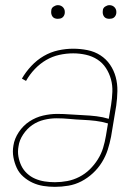

<svg xmlns="http://www.w3.org/2000/svg" viewBox="-20 -717 540 745"><path d="M193 8Q170 8 148 4.5Q126 1 106.5 -8Q87 -17 70.5 -31.5Q54 -46 45 -65.5Q36 -85 32 -107Q28 -129 32 -152Q36 -179 53 -204.5Q70 -230 94.5 -246Q119 -262 147 -268.5Q175 -275 202 -275Q227 -275 253 -273Q279 -271 304 -270Q329 -269 354 -266Q379 -263 402 -256L411 -310Q415 -335 416 -360.5Q417 -386 410.5 -409.5Q404 -433 391 -453Q378 -473 358 -486Q338 -499 313.5 -504.5Q289 -510 264 -510Q237 -510 210 -504Q183 -498 159 -484Q135 -470 115 -449Q95 -428 81 -403L65 -412Q80 -438 101.5 -461Q123 -484 149.5 -499.5Q176 -515 205.5 -521.5Q235 -528 264 -528Q292 -528 319.5 -522.5Q347 -517 369.5 -502.5Q392 -488 407 -466Q422 -444 429 -418Q436 -392 435.5 -363.5Q435 -335 431 -307L411 -187Q406 -161 398 -136Q390 -111 375.5 -87.5Q361 -64 340.5 -45Q320 -26 296 -13.5Q272 -1 245.5 3.5Q219 8 193 8ZM193 -10Q217 -10 241 -14.5Q265 -19 287.5 -30.5Q310 -42 328 -59.5Q346 -77 359.5 -98.5Q373 -120 380 -143Q387 -166 391 -190L399 -238Q376 -245 351 -248Q326 -251 301 -252Q276 -253 250.5 -255.5Q225 -258 199 -258Q175 -258 150.5 -252Q126 -246 105.5 -232Q85 -218 70 -195.5Q55 -173 52 -150Q48 -129 51.5 -109.5Q55 -90 63 -73.5Q71 -57 85 -44Q99 -31 116.5 -23.5Q134 -16 153.5 -13Q173 -10 193 -10ZM404 -644Q398 -644 392.5 -646Q387 -648 383.5 -653Q380 -658 379 -664Q378 -670 379 -676Q379 -681 381.5 -685Q384 -689 388 -691.5Q392 -694 396 -695.5Q400 -697 405 -697Q411 -697 416.5 -694.5Q422 -692 426 -687Q430 -682 431 -676Q432 -670 431 -664Q430 -659 427.5 -655Q425 -651 421.5 -648.5Q418 -646 413.5 -645Q409 -644 404 -644ZM204 -644Q198 -644 192.5 -646Q187 -648 183.5 -653Q180 -658 179 -664Q178 -670 179 -676Q179 -681 181.5 -685Q184 -689 188 -691.5Q192 -694 196 -695.5Q200 -697 205 -697Q211 -697 216.5 -694.5Q222 -692 226 -687Q230 -682 231 -676Q232 -670 231 -664Q230 -659 227.5 -655Q225 -651 221.5 -648.5Q218 -646 213.5 -645Q209 -644 204 -644Z"/></svg>

Font: Iosevka Curly Thin
Style: Italic
Weight: 100
Italic angle: -9°
Monospace: yes
Designer: Belleve Invis
Foundry: Belleve Invis
Version: Version 22.1.2; ttfautohint (v1.8.4)